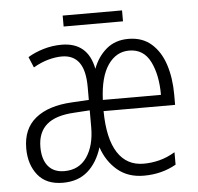

<svg xmlns="http://www.w3.org/2000/svg" viewBox="-49 -709 796 770"><g transform="rotate(-5 348.5 -324.0)"><path d="M485 -542Q541 -542 577.5 -510Q614 -478 631.5 -424Q649 -370 649 -304V-262H361Q362 -151 398.5 -94.5Q435 -38 503 -38Q535 -38 566.5 -46Q598 -54 630 -73V-23Q572 10 500 10Q436 10 393.5 -26Q351 -62 332 -119Q313 -58 274 -24Q235 10 174 10Q107 10 73 -32.5Q39 -75 39 -140Q39 -219 91 -261Q143 -303 237 -308L306 -312V-364Q306 -431 282.5 -463Q259 -495 213 -495Q188 -495 158.5 -487Q129 -479 98 -461L80 -504Q108 -521 143.5 -531.5Q179 -542 216 -542Q322 -542 343 -434Q361 -482 396.5 -512Q432 -542 485 -542ZM484 -495Q432 -495 399 -447.5Q366 -400 362 -307H596Q596 -388 569 -441.5Q542 -495 484 -495ZM244 -266Q168 -262 132 -230.5Q96 -199 96 -140Q96 -91 118.5 -63.5Q141 -36 184 -36Q243 -36 274.5 -82Q306 -128 306 -202V-270ZM470 -658V-614H231V-658Z"/></g></svg>

Font: Noto Sans Condensed Light
Style: Regular
Weight: 300
Width: 3
Designer: Monotype Design Team
Foundry: Monotype Imaging Inc.
Version: Version 2.013; ttfautohint (v1.8.4.7-5d5b)